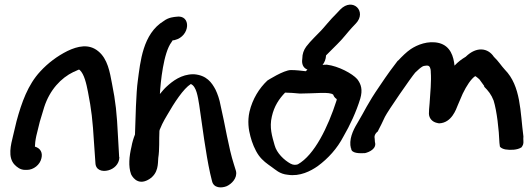

<svg xmlns="http://www.w3.org/2000/svg" viewBox="-20 -742 2269 825"><path d="M36 -158C27 -121 12 -66 43 -34C53 -24 67 -12 88 -12H96C124 -12 152 -34 158 -62C164 -86 154 -105 130 -112C130 -121 132 -140 136 -158L151 -219C157 -239 163 -260 170 -282C194 -356 242 -407 296 -433H297C309 -439 319 -443 319 -443C319 -443 320 -443 323 -441C342 -423 351 -383 358 -347C373 -270 378 -227 384 -128L390 -42C391 -11 419 -3 445 -10C469 -16 492 -36 493 -66L492 -67L487 -155C482 -257 477 -304 461 -384C452 -431 443 -489 402 -522C362 -555 314 -544 270 -523C226 -501 186 -471 153 -435C100 -378 73 -302 51 -221Z M572 -394C565 -346 562 -229 560 -164C554 -149 548 -130 545 -112C535 -70 531 -27 543 6C544 9 568 61 621 28C662 2 658 -40 660 -63C666 -100 663 -140 665 -179L666 -184L677 -209C683 -221 690 -234 698 -247C729 -301 768 -361 800 -381C824 -371 830 -327 836 -291C849 -202 864 -83 883 3L891 36C898 67 932 67 954 58C974 49 1001 24 994 -7L985 -36C962 -107 947 -208 928 -288C923 -316 915 -338 906 -357C890 -387 868 -419 813 -423H811C759 -423 721 -393 696 -370C686 -361 677 -350 667 -338C670 -388 682 -515 717 -561C721 -566 721 -568 722 -569H727L731 -570C798 -586 803 -681 737 -670C729 -669 705 -668 684 -652C593 -597 583 -476 572 -394Z M1052 -262C1043 -222 1048 -185 1056 -156C1063 -129 1075 -98 1092 -74C1109 -51 1127 -39 1148 -24C1163 -14 1181 6 1217 9C1269 17 1315 -7 1345 -28C1390 -61 1429 -104 1456 -156C1483 -202 1511 -262 1528 -318C1539 -356 1532 -380 1515 -402C1494 -426 1434 -458 1385 -464H1382C1377 -464 1372 -464 1366 -463C1375 -475 1380 -487 1381 -504C1394 -518 1414 -536 1429 -552C1452 -574 1476 -606 1492 -623L1509 -641C1558 -692 1496 -756 1442 -701L1426 -684C1400 -659 1370 -621 1360 -611C1348 -598 1313 -565 1296 -542C1285 -527 1279 -510 1279 -491L1278 -480C1278 -461 1286 -449 1301 -443L1294 -436C1274 -438 1254 -441 1230 -441C1199 -441 1129 -396 1129 -396C1094 -363 1065 -317 1052 -262ZM1148 -241C1158 -286 1179 -317 1205 -344H1206C1225 -344 1245 -342 1268 -340H1270C1334 -340 1397 -349 1412 -335C1413 -332 1416 -323 1427 -316L1426 -310C1389 -195 1331 -76 1260 -36C1251 -33 1241 -32 1228 -39C1201 -54 1169 -84 1160 -118C1149 -157 1137 -194 1148 -241Z M1488 -104 1489 -105C1488 -82 1527 -83 1547 -84H1548C1566 -88 1600 -103 1591 -132L1590 -146C1588 -155 1589 -166 1604 -178L1605 -181C1614 -197 1623 -217 1634 -240C1647 -266 1746 -409 1764 -430C1776 -442 1788 -452 1795 -456C1800 -459 1804 -459 1811 -460H1817C1827 -460 1831 -446 1831 -435V-432C1834 -396 1829 -341 1826 -299C1824 -279 1823 -264 1823 -253C1824 -232 1839 -218 1857 -214H1858C1858 -214 1862 -212 1867 -212C1921 -214 1940 -273 1947 -290C1953 -304 1960 -320 1968 -339C1985 -374 2004 -403 2022 -415C2028 -412 2040 -401 2040 -401L2061 -372L2060 -370C2078 -352 2091 -336 2101 -310C2115 -265 2124 -184 2126 -128L2128 -112C2132 -106 2142 -102 2151 -100C2174 -96 2204 -98 2219 -108V-107C2227 -116 2230 -124 2229 -136C2229 -141 2228 -150 2229 -155V-156C2215 -261 2219 -372 2149 -443C2134 -459 2123 -478 2102 -498C2077 -536 2028 -544 1981 -498C1964 -488 1948 -476 1933 -460C1929 -499 1916 -544 1867 -557C1819 -569 1772 -549 1745 -531C1726 -518 1709 -501 1690 -481H1689C1671 -458 1645 -423 1611 -372C1558 -295 1548 -267 1515 -212C1496 -181 1478 -141 1488 -104Z"/></svg>

Font: Stray Cat
Style: ExBlkObl
Weight: 1000
Version: Version 1.0